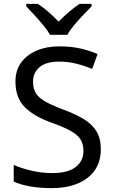

<svg xmlns="http://www.w3.org/2000/svg" viewBox="-20 -964 589 994"><path d="M502 -191Q502 -96 433 -43Q364 10 247 10Q187 10 136 1Q85 -8 51 -24V-110Q87 -94 140.5 -81Q194 -68 251 -68Q331 -68 371.5 -99Q412 -130 412 -183Q412 -218 397 -242Q382 -266 345.5 -286.5Q309 -307 244 -330Q153 -363 106.5 -411Q60 -459 60 -542Q60 -599 89 -639.5Q118 -680 169.5 -702Q221 -724 288 -724Q347 -724 396 -713Q445 -702 485 -684L457 -607Q420 -623 376.5 -634Q333 -645 286 -645Q219 -645 185 -616.5Q151 -588 151 -541Q151 -505 166 -481Q181 -457 215 -438Q249 -419 307 -397Q370 -374 413.5 -347.5Q457 -321 479.5 -284Q502 -247 502 -191ZM239 -784Q226 -807 204 -833.5Q182 -860 158 -886Q134 -912 116 -931V-944H176Q202 -927 230 -903Q258 -879 283 -852Q310 -879 338 -903Q366 -927 392 -944H454V-931Q435 -912 410.5 -886Q386 -860 363.5 -833.5Q341 -807 329 -784Z"/></svg>

Font: Noto Sans Lydian
Style: Regular
Weight: 400
Designer: Monotype Design Team
Foundry: Monotype Imaging Inc.
Version: Version 2.002; ttfautohint (v1.8.4.7-5d5b)